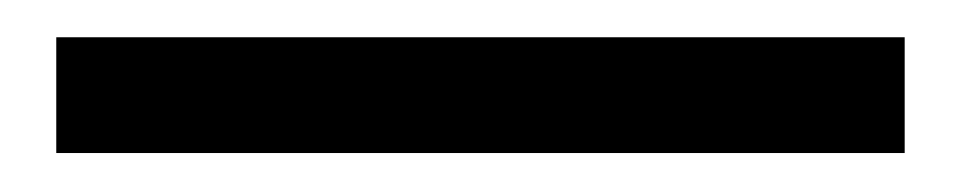

<svg xmlns="http://www.w3.org/2000/svg" viewBox="-20 -12 505 101"><path d="M455.9 68.5V7.6H9.6V68.5Z"/></svg>

Font: Vazir FD Light
Style: Regular
Weight: 300
Foundry: DejaVu fonts team - Redesigned by Saber Rastikerdar
Version: Version 21.10;October 20, 2019;FontCreator 12.0.0.2547 64-bi